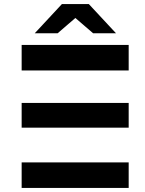

<svg xmlns="http://www.w3.org/2000/svg" viewBox="-20 -920 711 940"><path d="M86 0H610V-125H86ZM610 -295V-416H86V-295ZM610 -575V-700H86V-575ZM349 -832 436 -757H548L415 -900H283L150 -757H262Z"/></svg>

Font: Montserrat-Alt1
Style: Bold
Weight: 700
Designer: Differentunic
Foundry: Differentunic
Version: Version 7.222